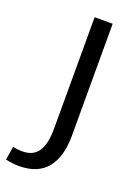

<svg xmlns="http://www.w3.org/2000/svg" viewBox="-216 -595 642 900"><g transform="rotate(20 105.0 -145.5)"><path d="M-68 235 -57 168Q-32 173 -11 173Q44 173 69 136Q94 99 94 22V-534H184V24Q184 130 138 186.5Q92 243 -2 243Q-31 243 -68 235Z"/></g></svg>

Font: Martel Sans
Style: Regular
Weight: 400
Designer: Dan Reynolds and Mathieu Réguer
Foundry: Dan Reynolds and Mathieu Réguer
Version: Version 1.002; ttfautohint (v1.1) -l 5 -r 5 -G 72 -x 0 -D la